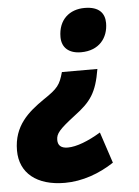

<svg xmlns="http://www.w3.org/2000/svg" viewBox="-91 -605 591 819"><g transform="rotate(-5 204.5 -196.0)"><path d="M302 -564C238 -564 189 -524 189 -449C189 -404 219 -377 271 -377C349 -377 388 -429 388 -492C388 -533 365 -564 302 -564ZM334 -300H182C167 -246 157 -232 94 -190C26 -143 -38 -89 -38 17C-38 113 33 172 154 172C229 172 303 145 365 104L321 -29C268 3 217 23 179 23C149 23 137 9 137 -13C137 -40 151 -57 220 -110C291 -163 317 -199 334 -300Z"/></g></svg>

Font: Noto Sans SemiCondensed Black
Style: Italic
Weight: 900
Width: 4
Italic angle: -12°
Designer: Monotype Design Team
Foundry: Monotype Imaging Inc.
Version: Version 2.013